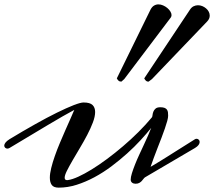

<svg xmlns="http://www.w3.org/2000/svg" viewBox="-44 -843 988 886"><path d="M270 -12.2Q289.1 -14.6 317.4 -27.6Q345.7 -40.5 379.4 -61.3Q413.1 -82 450 -109.4Q486.8 -136.7 523.4 -168Q560.1 -199.2 594.5 -233.4Q628.9 -267.6 657.2 -301.8Q659.2 -304.7 659.9 -312.3Q660.6 -319.8 663.8 -327.9Q667 -335.9 674.1 -342Q681.2 -348.1 695.8 -348.1Q708 -348.1 715.3 -345.2Q722.7 -342.3 726.3 -337.2Q730 -332 731 -325Q731.9 -317.9 731.9 -309.1Q731.9 -300.3 727.8 -284.9Q723.6 -269.5 716.8 -249.8Q710 -230 701.2 -207Q692.4 -184.1 683.3 -160.9Q674.3 -137.7 665.8 -115Q657.2 -92.3 650.9 -73.2Q657.2 -76.7 669.4 -84Q681.6 -91.3 697.5 -101.1Q713.4 -110.8 731.2 -122.1Q749 -133.3 766.6 -144.5L856 -200.7Q859.4 -202.6 863.3 -202.6Q868.7 -202.6 873 -198.5Q877.4 -194.3 877.4 -188Q877.4 -181.2 872.3 -174.1Q867.2 -167 856 -160.2L625.5 -24.9Q621.6 -22.5 617.9 -17.3Q614.3 -12.2 609.6 -7.3Q605 -2.4 598.4 1.2Q591.8 4.9 581.5 4.9Q571.8 4.9 565.4 -0.2Q559.1 -5.4 559.1 -14.2Q559.1 -25.4 564.7 -43.5Q570.3 -61.5 578.9 -83.3Q587.4 -105 598.4 -128.7Q609.4 -152.3 619.9 -175Q630.4 -197.8 639.4 -218Q648.4 -238.3 653.8 -252.9Q632.8 -226.6 604.5 -195.8Q576.2 -165 542.2 -134.5Q508.3 -104 470.2 -75.4Q432.1 -46.9 391.6 -25.1Q351.1 -3.4 309.6 9.8Q268.1 22.9 227.1 22.9Q203.6 22.9 194.8 10.5Q186 -2 186 -22.9Q186 -42 192.4 -67.9Q198.7 -93.8 209 -123Q219.2 -152.3 232.2 -183.1Q245.1 -213.9 257.6 -242.2Q270 -270.5 281 -294.9Q292 -319.3 298.8 -335.9Q275.9 -323.7 244.4 -305.7Q212.9 -287.6 174.8 -264.9Q136.7 -242.2 92.5 -215.6Q48.3 -189 0 -160.2Q-5.4 -157.2 -9.8 -157.2Q-15.6 -157.2 -20 -161.1Q-24.4 -165 -24.4 -171.4Q-24.4 -177.2 -18.8 -184.8Q-13.2 -192.4 0 -200.7Q62 -238.3 117.7 -269.5Q173.3 -300.8 218.5 -323Q263.7 -345.2 295.7 -357.7Q327.6 -370.1 341.8 -370.1Q371.1 -370.1 383.1 -358.4Q395 -346.7 395 -326.2Q395 -305.2 384.5 -277.6Q374 -250 358.4 -220.2Q342.8 -190.4 324.7 -160.2Q306.6 -129.9 291 -103Q275.4 -76.2 264.9 -55.2Q254.4 -34.2 254.4 -22.9Q254.4 -11.7 265.6 -11.7Q269.5 -11.7 270 -12.2ZM650.4 -798.3Q657.2 -811.5 666.7 -817.1Q676.3 -822.8 687 -822.8Q697.8 -822.8 708.5 -818.1Q719.2 -813.5 728 -806.2Q736.8 -798.8 742.2 -790Q747.6 -781.2 747.6 -773.4Q747.6 -767.1 744.1 -762.2L529.3 -478L516.1 -466.3Q507.3 -466.3 502.4 -471.2Q497.6 -476.1 495.1 -481.4ZM832.5 -798.3Q839.8 -809.6 849.6 -814.2Q859.4 -818.8 869.6 -818.8Q879.9 -818.8 889.4 -814.9Q898.9 -811 906.7 -804.4Q914.6 -797.9 919.2 -789.1Q923.8 -780.3 923.8 -771Q923.8 -756.3 912.1 -744.1L657.2 -478L641.6 -466.3Q633.3 -466.3 628.7 -471.2Q624 -476.1 621.6 -481.4Z"/></svg>

Font: Meddon
Style: Regular
Weight: 400
Designer: Vernon Adams
Foundry: Vernon Adams
Version: Version 1.000